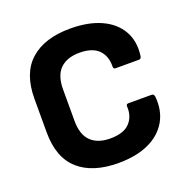

<svg xmlns="http://www.w3.org/2000/svg" viewBox="-122 -783 894 912"><g transform="rotate(-20 325.0 -327.5)"><path d="M326 12Q196 12 125 -51Q54 -114 54 -242V-411Q54 -540 125.5 -603.5Q197 -667 327 -667Q418 -667 482 -638Q546 -609 576.5 -555.5Q607 -502 597 -430Q595 -416 584 -416H466Q454 -416 455 -429Q456 -482 425 -513Q394 -544 329 -544Q266 -544 231.5 -510.5Q197 -477 197 -407V-248Q197 -178 231.5 -144.5Q266 -111 329 -111Q397 -111 427.5 -143.5Q458 -176 455 -226Q454 -239 466 -239H583Q595 -239 597 -225Q604 -153 573 -99.5Q542 -46 479 -17Q416 12 326 12Z"/></g></svg>

Font: Sofia Sans ExtraBold
Style: Regular
Weight: 800
Designer: Botio Nikoltchev, Ani Petrova
Foundry: lettersoup
Version: Version 4.101; ttfautohint (v1.8.4.7-5d5b)